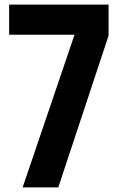

<svg xmlns="http://www.w3.org/2000/svg" viewBox="-20 -820 525 840"><path d="M79 0 306 -668H20V-800H455V-664L235 0Z"/></svg>

Font: Big Shoulders Display Black
Style: Regular
Weight: 900
Designer: Patric King
Foundry: XO Type Co
Version: Version 1.000; ttfautohint (v1.8.2)